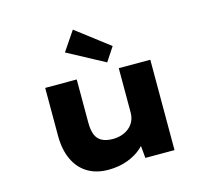

<svg xmlns="http://www.w3.org/2000/svg" viewBox="-115 -948 1191 1094"><g transform="rotate(-15 480.5 -401.0)"><path d="M394 11Q324 11 273 -19.5Q222 -50 194 -109Q166 -168 166 -252V-533H352V-279Q352 -235 363 -207Q374 -179 399.5 -165.5Q425 -152 464 -152Q492 -152 516.5 -160Q541 -168 560 -183.5Q579 -199 589.5 -221.5Q600 -244 600 -272V-533H786V0H614L604 -108L639 -120Q627 -89 593.5 -58.5Q560 -28 509 -8.5Q458 11 394 11ZM545 -582 327 -699 404 -813 599 -664Z"/></g></svg>

Font: Lexend Tera ExtraBold
Style: Regular
Weight: 800
Designer: Bonnie Shaver-Troup, Thomas Jockin
Foundry: Lexend
Version: Version 1.007